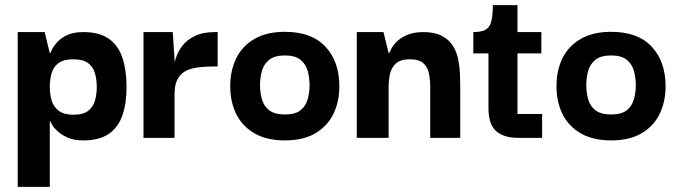

<svg xmlns="http://www.w3.org/2000/svg" viewBox="-20 -537 2645 748"><path d="M305 10Q268 10 243.5 -1Q219 -12 204 -26Q189 -40 182.5 -51.5Q176 -63 176 -65H174V191H49V-412H154L174 -330H176Q176 -331 182 -343.5Q188 -356 202 -372Q216 -388 241 -400Q266 -412 305 -412Q367 -412 404 -386Q441 -360 457 -311.5Q473 -263 473 -198Q473 -133 456.5 -86.5Q440 -40 403 -15Q366 10 305 10ZM266 -90Q305 -90 324.5 -106Q344 -122 350.5 -146.5Q357 -171 357 -199Q357 -227 350 -251.5Q343 -276 323.5 -291Q304 -306 265 -306Q229 -306 209 -292Q189 -278 181.5 -253Q174 -228 174 -199Q174 -169 181.5 -144.5Q189 -120 209.5 -105Q230 -90 266 -90Z M539 0V-412H653L661 -292L660 -203V0ZM660 -171 657 -263Q657 -283 664.5 -308.5Q672 -334 689.5 -357.5Q707 -381 738.5 -396.5Q770 -412 816 -412H828V-278H815Q775 -278 745.5 -273.5Q716 -269 697.5 -257Q679 -245 669.5 -224Q660 -203 660 -171Z M1090 10Q1019 10 971.5 -17.5Q924 -45 900.5 -92.5Q877 -140 877 -201Q877 -263 900.5 -310.5Q924 -358 971.5 -385.5Q1019 -413 1090 -413Q1194 -413 1248 -355Q1302 -297 1302 -201Q1302 -141 1279 -93.5Q1256 -46 1209 -18Q1162 10 1090 10ZM1090 -91Q1131 -91 1151.5 -108Q1172 -125 1179 -151.5Q1186 -178 1186 -205Q1186 -233 1179 -259.5Q1172 -286 1151.5 -303.5Q1131 -321 1090 -321Q1049 -321 1028 -303.5Q1007 -286 1000 -259.5Q993 -233 993 -205Q993 -178 1000 -151.5Q1007 -125 1028 -108Q1049 -91 1090 -91Z M1370 0V-412H1474L1494 -330H1496Q1497 -331 1503 -344Q1509 -357 1523.5 -372.5Q1538 -388 1564 -400Q1590 -412 1630 -412Q1674 -412 1702 -397Q1730 -382 1745 -357.5Q1760 -333 1765.5 -304Q1771 -275 1772 -247.5Q1773 -220 1773 -199V0H1656V-200Q1656 -227 1651 -251Q1646 -275 1629.5 -290.5Q1613 -306 1576 -306Q1540 -306 1522.5 -290Q1505 -274 1499.5 -249.5Q1494 -225 1494 -197V0Z M1997 0Q1943 0 1913 -26Q1883 -52 1883 -116V-341H1996V-93H2092V0ZM1824 -329V-412Q1843 -412 1857.5 -415.5Q1872 -419 1881.5 -429Q1891 -439 1895.5 -460.5Q1900 -482 1900 -517H1996V-412H2089V-329Z M2361 10Q2290 10 2242.5 -17.5Q2195 -45 2171.5 -92.5Q2148 -140 2148 -201Q2148 -263 2171.5 -310.5Q2195 -358 2242.5 -385.5Q2290 -413 2361 -413Q2465 -413 2519 -355Q2573 -297 2573 -201Q2573 -141 2550 -93.5Q2527 -46 2480 -18Q2433 10 2361 10ZM2361 -91Q2402 -91 2422.5 -108Q2443 -125 2450 -151.5Q2457 -178 2457 -205Q2457 -233 2450 -259.5Q2443 -286 2422.5 -303.5Q2402 -321 2361 -321Q2320 -321 2299 -303.5Q2278 -286 2271 -259.5Q2264 -233 2264 -205Q2264 -178 2271 -151.5Q2278 -125 2299 -108Q2320 -91 2361 -91Z"/></svg>

Font: Darker Grotesque ExtraBold
Style: Regular
Weight: 800
Designer: Gabriel Lam
Foundry: TypeRant
Version: Version 1.000;gftools[0.9.28]